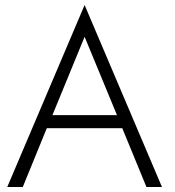

<svg xmlns="http://www.w3.org/2000/svg" viewBox="-20 -747 700 767"><path d="M140 -235H499L481 -287H158ZM9 0H71L176 -257L182 -269L318 -600L456 -266L461 -253L565 0H627L318 -727Z"/></svg>

Font: NM-font
Style: Light
Weight: 500
Designer: ""
Foundry: ""
Version: ""